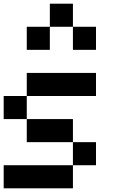

<svg xmlns="http://www.w3.org/2000/svg" viewBox="-20 -1020 665 1040"><path d="M0 0V-125H375V0ZM0 -375V-500H125V-375ZM250 -875V-750H125V-875ZM250 -1000H375V-875H250ZM500 -250V-125H375V-250ZM500 -625V-500H125V-625ZM500 -875V-750H375V-875ZM125 -250V-375H375V-250Z"/></svg>

Font: Galmuri7 Regular
Style: Regular
Weight: 400
Designer: Lee Minseo (quiple)
Version: Version 2.399;hotconv 1.1.1;makeotfexe 2.6.0 DEVELOPMENT